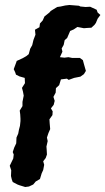

<svg xmlns="http://www.w3.org/2000/svg" viewBox="-20 -734 422 769"><path d="M96 13 81 15 58 8 50 5 31 -5 27 -16 24 -29 25 -52 19 -70 33 -99 35 -115 31 -125 37 -143 45 -160 46 -183 53 -199 56 -215 60 -230 62 -249V-259L61 -276L59 -291L70 -309V-326L75 -351L72 -367L68 -382L80 -401L79 -422L58 -428L44 -435L41 -444L35 -457L45 -484L47 -490L71 -501L85 -509L95 -517L101 -539L109 -553L114 -574L122 -595L120 -615L138 -625L140 -640L151 -652L158 -668L178 -684L183 -690L209 -706L223 -708L241 -712L258 -714L296 -711L302 -708L323 -706L341 -707L367 -695L371 -684L382 -674L371 -659L364 -642L358 -634L346 -623L328 -622L316 -621L290 -626L275 -616L261 -610L249 -582L239 -573L235 -554L227 -540L230 -527L220 -505L238 -503L254 -505L269 -502H300L312 -493L316 -478L324 -450L316 -437L302 -427L277 -422L255 -414L248 -419L224 -416L217 -393L204 -381L203 -363L194 -346L199 -330L195 -314L184 -300L191 -288L190 -273L178 -256L179 -240L181 -217L174 -201L168 -183L171 -169L166 -147L167 -134L168 -115L163 -101L153 -88L157 -74L153 -53L147 -40L140 -17L123 -7L113 5Z"/></svg>

Font: Winky Rough Medium
Style: Italic
Weight: 500
Italic angle: -8.97852°
Designer: Simon Atzbach
Foundry: typofactur
Version: Version 1.206; ttfautohint (v1.8.4.7-5d5b)